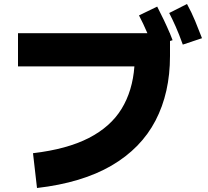

<svg xmlns="http://www.w3.org/2000/svg" viewBox="-20 -875 1040 960"><path d="M894 -652Q875 -705 858.5 -742Q842 -779 826 -810L915 -855Q938 -813 956 -769.5Q974 -726 990 -684ZM165 65 145 -109Q315 -129 424 -185Q533 -241 588 -331Q643 -421 652 -543H70V-709H717Q696 -758 675 -798L766 -842Q783 -809 799 -775.5Q815 -742 829 -709H830V-707Q837 -690 843 -674L830 -670V-595Q830 -411 757.5 -272Q685 -133 537.5 -47Q390 39 165 65Z"/></svg>

Font: Murecho Black
Style: Regular
Weight: 900
Designer: Neil Summerour
Foundry: Positype
Version: Version 1.010; ttfautohint (v1.8.3)